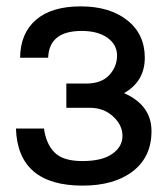

<svg xmlns="http://www.w3.org/2000/svg" viewBox="-20 -559 525 602"><path d="M118 -156Q124 -109 150.5 -81.5Q177 -54 238.5 -54Q300 -54 332 -76.5Q364 -99 364 -133Q364 -167 334.5 -194Q305 -221 262 -221H188V-297H250Q298 -297 322.5 -323.5Q347 -350 347 -384.5Q347 -419 317 -440.5Q287 -462 236 -462Q134 -462 131 -378H43Q44 -455 93 -497Q142 -539 233 -539Q324 -539 379 -495.5Q434 -452 434 -378Q434 -304 369 -267Q455 -229 455 -148Q455 -67 396.5 -22Q338 23 239 23Q36 23 30 -156Z"/></svg>

Font: Autonym
Style: Regular
Weight: 500
Version: Version 1.0.20131126